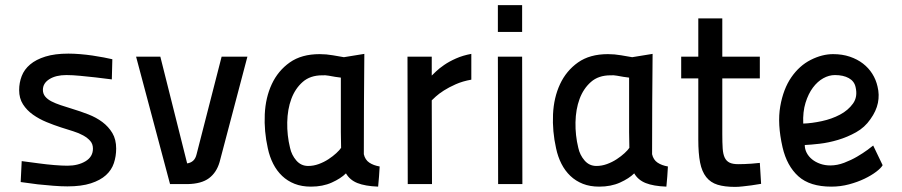

<svg xmlns="http://www.w3.org/2000/svg" viewBox="-20 -721 3532 752"><path d="M418 -410Q385 -414 353 -418Q325 -421 294.5 -424Q264 -427 240 -427Q199 -427 173.5 -411Q148 -395 148 -369Q148 -354 157 -343Q166 -332 181.5 -324Q197 -316 218 -309Q239 -302 262 -295Q295 -285 326 -273Q357 -261 381 -243Q405 -225 420 -200Q435 -175 435 -139Q435 -109 426 -82Q417 -55 395 -35Q373 -15 336 -3Q299 9 244 9Q219 9 188 6.5Q157 4 128 1Q95 -3 61 -8L65 -90Q100 -85 133 -81Q162 -77 192.5 -74.5Q223 -72 244 -72Q286 -72 315 -89.5Q344 -107 344 -139Q344 -157 333.5 -169Q323 -181 306 -190.5Q289 -200 266.5 -207Q244 -214 219 -222Q191 -231 162 -243Q133 -255 109 -272Q85 -289 70 -312.5Q55 -336 55 -368Q55 -397 65 -423Q75 -449 98 -468.5Q121 -488 158 -499.5Q195 -511 248 -511Q269 -511 293.5 -509Q318 -507 342 -503.5Q366 -500 386.5 -496Q407 -492 420 -489Z M608 -499 713 -81Q727 -83 736.5 -91.5Q746 -100 750 -117L848 -499H949L840 -86Q828 -45 798.5 -23Q769 -1 715 0H646L513 -499Z M1407 -510Q1406 -411 1405.5 -314Q1405 -217 1405 -117Q1410 -95 1426.5 -84Q1443 -73 1467 -69Q1466 -49 1464.5 -29.5Q1463 -10 1461 10Q1410 8 1380 -4Q1350 -16 1335 -42Q1315 -22 1279.5 -6Q1244 10 1198 10Q1162 10 1134 -1Q1106 -12 1085 -32Q1064 -52 1050 -79.5Q1036 -107 1029 -140Q1014 -207 1017 -273Q1020 -339 1044.5 -391.5Q1069 -444 1115 -476.5Q1161 -509 1232 -509Q1258 -509 1283.5 -504.5Q1309 -500 1327 -497ZM1187 -71Q1208 -71 1228.5 -78.5Q1249 -86 1266.5 -97.5Q1284 -109 1297 -121Q1310 -133 1316 -142Q1315 -173 1315 -203.5Q1315 -234 1315 -266V-417L1293 -420Q1281 -422 1267.5 -424.5Q1254 -427 1242 -426Q1195 -426 1165.5 -400Q1136 -374 1121 -333.5Q1106 -293 1105 -242Q1104 -191 1116 -142Q1122 -114 1140.5 -92.5Q1159 -71 1187 -71Z M1576 -499H1671V-425Q1675 -429 1687.5 -441Q1700 -453 1719.5 -466.5Q1739 -480 1766 -492Q1793 -504 1826 -510V-409Q1792 -403 1765 -391Q1738 -379 1718.5 -366.5Q1699 -354 1687 -343Q1675 -332 1671 -328L1672 0H1577Z M1930 -499H2025L2026 0H1931ZM1930 -701H2025V-596H1930Z M2536 -510Q2535 -411 2534.5 -314Q2534 -217 2534 -117Q2539 -95 2555.5 -84Q2572 -73 2596 -69Q2595 -49 2593.5 -29.5Q2592 -10 2590 10Q2539 8 2509 -4Q2479 -16 2464 -42Q2444 -22 2408.5 -6Q2373 10 2327 10Q2291 10 2263 -1Q2235 -12 2214 -32Q2193 -52 2179 -79.5Q2165 -107 2158 -140Q2143 -207 2146 -273Q2149 -339 2173.5 -391.5Q2198 -444 2244 -476.5Q2290 -509 2361 -509Q2387 -509 2412.5 -504.5Q2438 -500 2456 -497ZM2316 -71Q2337 -71 2357.5 -78.5Q2378 -86 2395.5 -97.5Q2413 -109 2426 -121Q2439 -133 2445 -142Q2444 -173 2444 -203.5Q2444 -234 2444 -266V-417L2422 -420Q2410 -422 2396.5 -424.5Q2383 -427 2371 -426Q2324 -426 2294.5 -400Q2265 -374 2250 -333.5Q2235 -293 2234 -242Q2233 -191 2245 -142Q2251 -114 2269.5 -92.5Q2288 -71 2316 -71Z M2809 -414V-196Q2809 -162 2810.5 -139.5Q2812 -117 2818.5 -103.5Q2825 -90 2837.5 -84Q2850 -78 2871 -78Q2882 -78 2896 -78.5Q2910 -79 2924 -80Q2940 -81 2956 -83L2961 -1Q2941 2 2923 5Q2907 7 2889.5 9Q2872 11 2859 11Q2818 11 2790.5 2.5Q2763 -6 2746 -27.5Q2729 -49 2722 -84.5Q2715 -120 2715 -174V-414H2648V-499H2715V-649H2809V-499H2956V-414Z M3232 -73Q3259 -73 3286.5 -83.5Q3314 -94 3337 -107.5Q3360 -121 3377 -133.5Q3394 -146 3400 -151L3437 -74Q3431 -63 3412 -48.5Q3393 -34 3366 -21Q3339 -8 3305.5 1Q3272 10 3236 10Q3152 10 3107 -30.5Q3062 -71 3045 -144Q3024 -236 3036 -304.5Q3048 -373 3079.5 -418.5Q3111 -464 3155.5 -486.5Q3200 -509 3243 -509Q3279 -509 3308.5 -499Q3338 -489 3360 -472Q3382 -455 3396.5 -432Q3411 -409 3417 -382Q3425 -350 3418.5 -318Q3412 -286 3389 -254Q3367 -222 3333 -203Q3299 -184 3262 -173Q3225 -162 3190 -158Q3155 -154 3132 -153Q3132 -137 3139.5 -122.5Q3147 -108 3160.5 -97Q3174 -86 3192.5 -79.5Q3211 -73 3232 -73ZM3250 -427Q3227 -427 3204.5 -414.5Q3182 -402 3164 -378Q3146 -354 3135 -318.5Q3124 -283 3126 -237Q3159 -238 3198.5 -246.5Q3238 -255 3270 -272Q3302 -289 3321 -315.5Q3340 -342 3331 -380Q3326 -403 3304.5 -415Q3283 -427 3250 -427Z"/></svg>

Font: Panefresco 600wt
Style: Regular
Weight: 600
Designer: Campivisivi
Foundry: Campivisivi & Chank Co
Version: Version 1.001